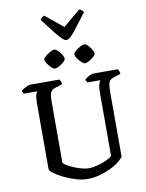

<svg xmlns="http://www.w3.org/2000/svg" viewBox="-117 -1234 999 1314"><g transform="rotate(-10 382.0 -576.5)"><path d="M382 0Q347 0 304.5 -12.5Q262 -25 223.5 -43.5Q185 -62 159 -81Q133 -100 131 -113V-572Q131 -609 137 -628Q143 -647 148 -651H56Q53 -655 49 -659.5Q45 -664 44 -673Q50 -679 62 -686Q74 -693 86.5 -698.5Q99 -704 105 -704H310Q314 -699 318.5 -690.5Q323 -682 323 -669L281 -656Q260 -650 249.5 -640Q239 -630 235.5 -613Q232 -596 232 -569V-140Q242 -127 263.5 -115Q285 -103 311 -93Q337 -83 361.5 -77Q386 -71 401 -71Q431 -71 465.5 -80Q500 -89 528.5 -102.5Q557 -116 568 -128V-572Q568 -608 575 -627.5Q582 -647 586 -651H497Q493 -655 490 -660Q487 -665 486 -673Q492 -679 503.5 -686.5Q515 -694 527.5 -699Q540 -704 546 -704H715Q720 -699 724 -690Q728 -681 728 -669L685 -656Q666 -651 656 -641.5Q646 -632 642 -613.5Q638 -595 638 -562V-110Q628 -95 604 -76Q580 -57 544.5 -40Q509 -23 467.5 -11.5Q426 0 382 0ZM503 -783Q496 -783 485.5 -791.5Q475 -800 464.5 -812Q454 -824 447.5 -836Q441 -848 441 -856Q441 -863 450 -872.5Q459 -882 473 -891Q487 -900 500 -906Q513 -912 520 -912Q528 -912 538 -903.5Q548 -895 557.5 -882.5Q567 -870 573 -857.5Q579 -845 579 -837Q579 -831 570.5 -822Q562 -813 549.5 -804Q537 -795 524.5 -789Q512 -783 503 -783ZM294 -783Q287 -783 276.5 -791Q266 -799 256 -811.5Q246 -824 239 -836Q232 -848 232 -856Q232 -863 241.5 -872.5Q251 -882 264.5 -891Q278 -900 291 -906Q304 -912 312 -912Q320 -912 329.5 -903.5Q339 -895 349 -883Q359 -871 365 -858.5Q371 -846 371 -838Q371 -831 362.5 -822Q354 -813 341.5 -804Q329 -795 316 -789Q303 -783 294 -783ZM406 -962Q392 -962 371.5 -983Q351 -1004 322 -1041.5Q293 -1079 255 -1128Q259 -1136 267 -1143Q275 -1150 284 -1153L407 -1052L527 -1153Q536 -1150 544.5 -1143.5Q553 -1137 556 -1129Q517 -1078 488.5 -1040Q460 -1002 440 -982Q420 -962 406 -962Z"/></g></svg>

Font: Texturina Medium 12pt
Style: Regular
Weight: 400
Version: Version 1.002